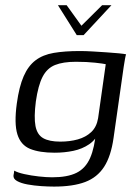

<svg xmlns="http://www.w3.org/2000/svg" viewBox="-20 -596 528 731"><path d="M200.5 -576.3H233.7L290 -498L368.9 -576.3H404.4L298.3 -462.2H272.3ZM185.9 114.4Q163.8 114.4 136.8 112.6Q109.8 110.8 85.1 106.3Q60.4 101.8 45.1 93.3Q29.8 84.9 31.4 71.5Q32.4 68.3 33.1 62.3Q33.9 56.4 34.1 53.6Q46.6 61 72.5 66.8Q98.3 72.5 127.6 75.8Q156.9 79 178.7 79Q237.2 79 271.5 61.9Q305.8 44.8 323.1 5.4Q340.5 -34 345.9 -98.8L360.9 -98.7Q345.9 -64.8 319.5 -46.8Q293.2 -28.8 259.2 -21.7Q225.3 -14.6 187.9 -14.6Q130.3 -14.6 94.5 -29.2Q58.8 -43.9 46.2 -84.6Q33.5 -125.3 44 -202Q52.8 -266.4 70.2 -305.9Q87.5 -345.4 115.4 -366.4Q143.2 -387.5 184.7 -394.6Q226.3 -401.7 284.3 -401.7Q305.5 -401.7 332.8 -400.1Q360 -398.5 386.5 -396.7Q412.9 -395 432.8 -393Q452.6 -391 460.1 -389.2Q458.4 -385.7 456 -372.2Q453.6 -358.6 450.9 -341.3Q448.2 -323.9 446.2 -308.2L412.4 -71.2Q402.6 -1.5 376.4 39.1Q350.2 79.6 304 97Q257.7 114.4 185.9 114.4ZM209.4 -56.8Q245.9 -56.8 276.3 -65.3Q306.7 -73.8 327.4 -93.2Q348 -112.7 353.5 -146L382.6 -351.6Q373.6 -353.8 342.1 -357.3Q310.7 -360.8 269 -360.8Q220.1 -360.8 189.5 -348.5Q159 -336.2 142.1 -303.5Q125.2 -270.7 116.5 -209.8Q108.8 -149.6 115.1 -116.3Q121.5 -82.9 144.6 -69.9Q167.7 -56.8 209.4 -56.8Z"/></svg>

Font: Genos Thin
Style: Italic
Weight: 100
Italic angle: -8°
Designer: Robert E. Leuschke
Foundry: Robert E. Leuschke
Version: Version 1.010